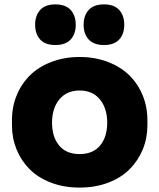

<svg xmlns="http://www.w3.org/2000/svg" viewBox="-20 -830 722 870"><path d="M300.3 -651.1Q277.3 -626 231 -626Q184.6 -626 161.9 -651.1Q139.2 -676.3 139.2 -717.8Q139.2 -759.3 161.9 -784.7Q184.6 -810.1 231 -810.1Q277.3 -810.1 300.3 -784.7Q323.2 -759.3 323.2 -717.8Q323.2 -676.3 300.3 -651.1ZM520.3 -651.1Q497.6 -626 451.2 -626Q404.8 -626 381.8 -651.1Q358.9 -676.3 358.9 -717.8Q358.9 -759.3 381.8 -784.7Q404.8 -810.1 451.2 -810.1Q497.6 -810.1 520.3 -784.7Q543 -759.3 543 -717.8Q543 -676.3 520.3 -651.1ZM34.2 -262.2V-286.1Q34.2 -346.2 55.9 -398.7Q77.6 -451.2 116.7 -489.5Q155.8 -527.8 213.9 -549.8Q272 -571.8 340.8 -571.8Q409.7 -571.8 467.8 -549.8Q525.9 -527.8 565.2 -489.5Q604.5 -451.2 626.2 -398.7Q647.9 -346.2 647.9 -286.1V-262.2Q647.9 -204.1 627 -153.1Q606 -102.1 567.6 -63.5Q529.3 -24.9 470.7 -2.4Q412.1 20 340.8 20Q269.5 20 210.9 -2.4Q152.3 -24.9 114 -63.5Q75.7 -102.1 54.9 -153.1Q34.2 -204.1 34.2 -262.2ZM465.8 -273.9Q465.8 -339.4 432.6 -379.6Q399.4 -419.9 340.8 -419.9Q282.2 -419.9 249 -379.6Q215.8 -339.4 215.8 -273.9Q215.8 -209.5 248 -170.7Q280.3 -131.8 340.8 -131.8Q401.4 -131.8 433.6 -170.7Q465.8 -209.5 465.8 -273.9Z"/></svg>

Font: Sora ExtraBold
Style: Regular
Weight: 800
Designer: Jonathan Barnbrook, Julián Moncada
Foundry: Barnbrook Fonts
Version: Version 2.000